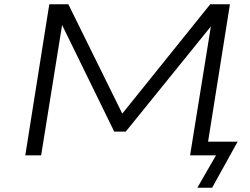

<svg xmlns="http://www.w3.org/2000/svg" viewBox="-20 -725 1165 896"><path d="M901 151 988 0H867L965 -607L966 -604L567 -111H513L267 -614L271 -616L172 0H98L210 -705H299L554 -188L546 -189L961 -705H1053L951 -64H1089L970 151Z"/></svg>

Font: Nunito Sans 7pt Expanded Light
Style: Italic
Weight: 300
Width: 7
Italic angle: -9°
Designer: Vernon Adams
Foundry: Vernon Adams
Version: Version 3.101;gftools[0.9.27]